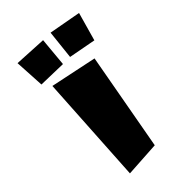

<svg xmlns="http://www.w3.org/2000/svg" viewBox="-191 -705 744 744"><g transform="rotate(-45 181.0 -333.0)"><path d="M217 -511 230 -631 362 -607 329 -490ZM56 -638 63 -514 178 -511 189 -631ZM62 -28 207 -37 280 -440 89 -480Z"/></g></svg>

Font: Super Mario
Style: Regular
Weight: 400
Version: Version 1.0